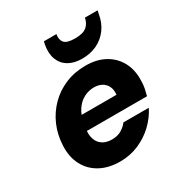

<svg xmlns="http://www.w3.org/2000/svg" viewBox="-173 -867 960 1009"><g transform="rotate(-30 307.0 -362.0)"><path d="M268 12Q198 12 147 -16Q96 -44 70 -95Q44 -146 48 -214Q51 -276 74.5 -330.5Q98 -385 139.5 -427Q181 -469 237 -492.5Q293 -516 360 -516Q429 -516 478 -488Q527 -460 552 -411.5Q577 -363 574 -299Q574 -276 569.5 -254.5Q565 -233 560 -215H152L168 -302H425Q428 -332 418 -352.5Q408 -373 388 -384Q368 -395 341 -395Q309 -395 280 -380Q251 -365 230.5 -335Q210 -305 202 -259L197 -229Q191 -195 199.5 -168Q208 -141 230.5 -125.5Q253 -110 288 -110Q321 -110 344.5 -123.5Q368 -137 384 -158H538Q514 -110 473.5 -71.5Q433 -33 380.5 -10.5Q328 12 268 12ZM365 -556Q316 -556 283 -575.5Q250 -595 236 -631.5Q222 -668 231 -718L235 -736H311Q305 -704 320.5 -685.5Q336 -667 385 -667Q434 -667 456 -685.5Q478 -704 484 -736H561L557 -718Q549 -667 522 -630.5Q495 -594 455 -575Q415 -556 365 -556Z"/></g></svg>

Font: DM Sans Black
Style: Italic
Weight: 900
Italic angle: -10°
Designer: Colophon Foundry, Jonny Pinhorn
Foundry: Colophon Foundry
Version: Version 4.004;gftools[0.9.30]